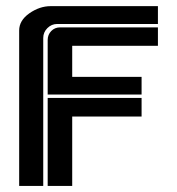

<svg xmlns="http://www.w3.org/2000/svg" viewBox="-20 -611 582 631"><path d="M499 -590.8V-532.2H168Q149.4 -532.2 135.7 -518.6Q122.1 -504.9 122.1 -486.3V0H43V-510.7Q43 -543.9 76.7 -567.4Q110.4 -590.8 146.5 -590.8ZM217.3 -358.4H445.3V-300.3H136.7V-479.5Q136.7 -497.1 148.4 -509Q160.2 -521 177.2 -521H499V-460.4H217.3ZM445.3 -228H217.3V0H136.7V-289.1H445.3Z"/></svg>

Font: Ebtekar Inline 2
Style: Inline-2
Weight: 500
Designer: Arman Khorramak
Foundry: Arman Khorramak
Version: Version 2.000